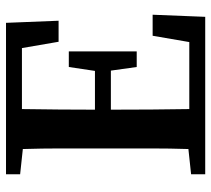

<svg xmlns="http://www.w3.org/2000/svg" viewBox="-52 -651 703 639"><g transform="rotate(-90 299.5 -331.5)"><path d="M39 -616V-663H543L550 -488H480L459 -610H256Q255 -547 254.5 -484.5Q254 -422 254 -367H383L396 -454H448V-228H396L384 -314H254Q254 -242 254.5 -178.5Q255 -115 256 -53H479L500 -175H570L563 0H39V-47L123 -56Q125 -118 125 -182Q125 -246 125 -310V-353Q125 -416 125 -479.5Q125 -543 123 -607Z"/></g></svg>

Font: Source Serif Pro Semibold
Style: Regular
Weight: 600
Designer: Frank Grießhammer
Foundry: Adobe Systems Incorporated
Version: Version 3.000;hotconv 1.0.109;makeotfexe 2.5.65596